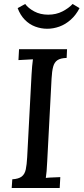

<svg xmlns="http://www.w3.org/2000/svg" viewBox="-20 -948 421 968"><path d="M318 -700 316 -656Q285 -655 269.5 -644.5Q254 -634 248 -611.5Q242 -589 240 -552L218 -134Q217 -107 215 -85.5Q213 -64 211 -51Q228 -53 248.5 -53.5Q269 -54 284 -55L281 0H39L42 -44Q74 -46 89.5 -58Q105 -70 110 -94Q115 -118 117 -155L139 -571Q140 -593 142 -613.5Q144 -634 146 -649Q129 -648 109 -647Q89 -646 73 -645L76 -700ZM218 -803Q187 -803 157.5 -814Q128 -825 105 -848.5Q82 -872 69 -907L107 -928Q122 -907 152.5 -890.5Q183 -874 223 -874Q263 -874 295 -890.5Q327 -907 346 -928L381 -907Q363 -872 336.5 -848.5Q310 -825 279.5 -814Q249 -803 218 -803Z"/></svg>

Font: Lora Medium
Style: Italic
Weight: 500
Italic angle: -3°
Designer: Olga Karpushina, Alexei Vanyashin (Cyrillic)
Foundry: Cyreal
Version: Version 3.004